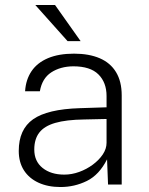

<svg xmlns="http://www.w3.org/2000/svg" viewBox="-20 -743 600 773"><path d="M223.5 10Q173 10 135 -7.5Q97 -25 76.2 -57.5Q55.5 -90 55.5 -135.5Q55.5 -222 113.2 -262.8Q171 -303.5 301.5 -307.5L409 -311V-356.5Q409 -411 376.2 -443.5Q343.5 -476 275 -476Q223 -475.5 186.2 -451.5Q149.5 -427.5 140.5 -375.5H81Q84 -422.5 107 -456.5Q130 -490.5 173.2 -508.8Q216.5 -527 278 -527Q338.5 -527 381.5 -508.5Q424.5 -490 447.2 -452.5Q470 -415 470 -359V0H415L411 -101.5Q379.5 -39 329.8 -14.5Q280 10 223.5 10ZM239 -40Q269 -40 298.8 -50.8Q328.5 -61.5 353.5 -80Q378.5 -98.5 393.8 -121.2Q409 -144 409 -168V-264L319 -262Q246.5 -261 202.5 -248.2Q158.5 -235.5 138.2 -209.2Q118 -183 118 -141Q118 -93.5 151.5 -66.8Q185 -40 239 -40ZM201.5 -723H122L252 -577.5H304.5Z"/></svg>

Font: Public Sans Thin ExtraLight
Style: Regular
Weight: 250
Version: Version 1.007